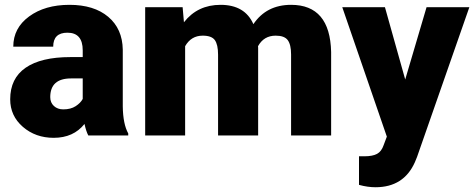

<svg xmlns="http://www.w3.org/2000/svg" viewBox="-20 -558 1954 791"><path d="M343.8 0Q335 -16.1 328.1 -47.4Q282.7 9.8 201.2 9.8Q126.5 9.8 74.2 -35.4Q22 -80.6 22 -148.9Q22 -234.9 85.4 -278.8Q148.9 -322.8 270 -322.8H320.8V-350.6Q320.8 -423.3 257.8 -423.3Q199.2 -423.3 199.2 -365.7H34.7Q34.7 -442.4 99.9 -490.2Q165 -538.1 266.1 -538.1Q367.2 -538.1 425.8 -488.8Q484.4 -439.5 485.8 -353.5V-119.6Q486.8 -46.9 508.3 -8.3V0ZM240.7 -107.4Q271.5 -107.4 291.7 -120.6Q312 -133.8 320.8 -150.4V-234.9H272.9Q187 -234.9 187 -157.7Q187 -135.3 202.1 -121.3Q217.3 -107.4 240.7 -107.4Z M732.4 -528.3 737.8 -466.3Q793.9 -538.1 888.7 -538.1Q988.8 -538.1 1023.9 -458.5Q1077.6 -538.1 1179.2 -538.1Q1339.8 -538.1 1344.2 -343.8V0H1179.2V-333.5Q1179.2 -374 1165.5 -392.6Q1151.9 -411.1 1115.7 -411.1Q1066.9 -411.1 1043 -367.7L1043.5 -360.8V0H878.4V-332.5Q878.4 -374 865.2 -392.6Q852.1 -411.1 814.9 -411.1Q767.6 -411.1 742.7 -367.7V0H578.1V-528.3Z M1649.4 -230.5 1737.3 -528.3H1913.6L1698.2 88.4L1689 110.8Q1643.1 213.4 1526.9 213.4Q1494.6 213.4 1459 203.6V85.9H1480.5Q1515.1 85.9 1533.4 75.9Q1551.8 65.9 1560.5 40L1573.7 4.9L1390.1 -528.3H1565.9Z"/></svg>

Font: Sadagaat-English
Style: Regular
Weight: 900
Designer: Ahmed alsheikh
Foundry: Ahmed alsheikh Design
Version: Version 2.137;January 17, 2018;FontCreator 11.0.0.2408 64-bi